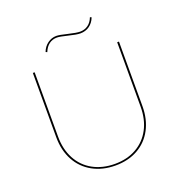

<svg xmlns="http://www.w3.org/2000/svg" viewBox="-149 -973 1035 1104"><g transform="rotate(-20 368.5 -421.0)"><path d="M215 -746Q226 -776 250.5 -794Q275 -812 304 -812Q323 -812 371 -800Q421 -788 442 -788Q470 -788 491 -803Q512 -818 523 -847L532 -843Q520 -812 496 -795Q472 -778 440 -778Q418 -778 370 -790Q322 -802 304 -802Q277 -802 256.5 -787Q236 -772 224 -742ZM105 -265V-658H116V-265Q116 -187 147.5 -128Q179 -69 237 -37Q295 -5 371 -5Q446 -5 502.5 -37Q559 -69 590 -127.5Q621 -186 621 -264V-658H632V-264Q632 -183 599.5 -122Q567 -61 508 -28Q449 5 371 5Q292 5 231.5 -28.5Q171 -62 138 -123Q105 -184 105 -265Z"/></g></svg>

Font: Ysabeau Infant Hairline
Style: Regular
Weight: 100
Designer: Christian Thalmann (Catharsis Fonts)
Version: Version 0.003